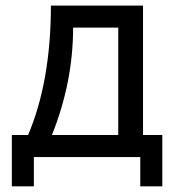

<svg xmlns="http://www.w3.org/2000/svg" viewBox="-20 -557 626 681"><path d="M22 104V-78.1H79.6Q160.2 -267.6 160.6 -537.1H487.3V-78.1H555.7V104H477.5V0H100.1V104ZM164.1 -78.1H399.4V-459H239.3Q239.3 -265.1 164.1 -78.1Z"/></svg>

Font: Consola Mono
Style: Book
Weight: 400
Monospace: yes
Version: Version 2.001